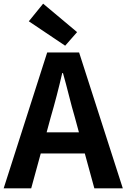

<svg xmlns="http://www.w3.org/2000/svg" viewBox="-24 -1026 689 1046"><path d="M233 -740H407L645 0H490L438 -190H198L146 0H-4ZM406 -305 384 -386Q367 -444 351.5 -506Q336 -568 319 -628H315Q301 -567 285 -505.5Q269 -444 252 -386L230 -305ZM211 -1006 396 -851 331 -777 133 -910Z"/></svg>

Font: Kinto Sans
Style: Bold
Weight: 700
Designer: Authors: Ryoko NISHIZUKA  (kana & ideographs); Paul D. Hunt (Latin, Greek & Cyrillic); Wenlong ZHANG  (bopomofo); Sandol
Foundry: Adobe Systems Incorporated, ookami Inc.
Version: Version 0.001